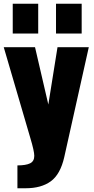

<svg xmlns="http://www.w3.org/2000/svg" viewBox="-20 -830 504 1025"><path d="M279 -651V-810H416V-651ZM48 -651V-810H184V-651ZM73 175V53Q118 53 140.5 42Q163 31 163 2Q163 -23 142 -93L0 -578H167L238 -272L287 -578H454L323 9Q302 101 251 138Q200 175 117 175Z"/></svg>

Font: Oswald Heavy
Style: Regular
Weight: 400
Designer: Vernon Adams
Foundry: Vernon Adams
Version: Version 4.101